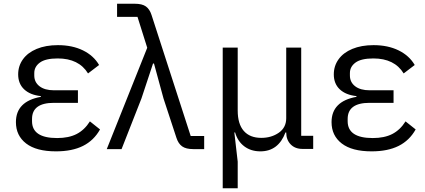

<svg xmlns="http://www.w3.org/2000/svg" viewBox="-20 -795 2269 1025"><path d="M514 -104Q481 -45 423 -16Q365 13 279 13Q174 13 119.5 -29Q65 -71 65 -143Q65 -254 198 -278V-282Q141 -288 109 -318Q77 -348 77 -398Q77 -443 102.5 -478.5Q128 -514 176 -534Q224 -554 289 -554Q366 -554 423 -526Q480 -498 509 -448L450 -403Q401 -483 288 -483Q223 -483 193 -461Q163 -439 163 -405V-392Q163 -356 191 -334.5Q219 -313 268 -313H396V-246H268Q151 -246 151 -160V-148Q151 -58 285 -58Q347 -58 389 -79.5Q431 -101 460 -147Z M714 -705H605V-775H700Q739 -775 759 -760.5Q779 -746 789 -715L998 -69H1070V1H1012Q973 1 952.5 -13.5Q932 -28 922 -59L853 -269L802 -456H797L735 -269L629 1H550L766 -540Z M1169 210V-541H1249V-205Q1249 -133 1281.5 -96Q1314 -59 1375 -59Q1429 -59 1468.5 -86.5Q1508 -114 1508 -164V-541H1588V-70H1652V0H1595Q1555 0 1531.5 -24.5Q1508 -49 1508 -88H1504Q1466 13 1370 13Q1320 13 1284.5 -13.5Q1249 -40 1235 -88H1231L1249 68V210Z M2199 -104Q2166 -45 2108 -16Q2050 13 1964 13Q1859 13 1804.5 -29Q1750 -71 1750 -143Q1750 -254 1883 -278V-282Q1826 -288 1794 -318Q1762 -348 1762 -398Q1762 -443 1787.5 -478.5Q1813 -514 1861 -534Q1909 -554 1974 -554Q2051 -554 2108 -526Q2165 -498 2194 -448L2135 -403Q2086 -483 1973 -483Q1908 -483 1878 -461Q1848 -439 1848 -405V-392Q1848 -356 1876 -334.5Q1904 -313 1953 -313H2081V-246H1953Q1836 -246 1836 -160V-148Q1836 -58 1970 -58Q2032 -58 2074 -79.5Q2116 -101 2145 -147Z"/></svg>

Font: IBM Plex Sans SC
Style: Regular
Weight: 400
Designer: Mike Abbink; Paul van der Laan; Pieter van Rosmalen; Eunyou Noh; Wujin Sim; Chorong Kim; Dohee Lee; Yejin We; Jinhee Kim
Foundry: Sandoll Inc.
Version: Version 1.000